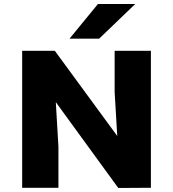

<svg xmlns="http://www.w3.org/2000/svg" viewBox="-20 -932 859 953"><path d="M90 0ZM729 -680V0L567 1L257 -425L270 -204V0H90V-680H252L562 -257L549 -475V-680ZM466 -912H651L472 -740H325Z"/></svg>

Font: Martel Sans Black
Style: Regular
Weight: 900
Designer: Dan Reynolds and Mathieu Réguer
Foundry: Dan Reynolds and Mathieu Réguer
Version: Version 1.002; ttfautohint (v1.1) -l 5 -r 5 -G 72 -x 0 -D la